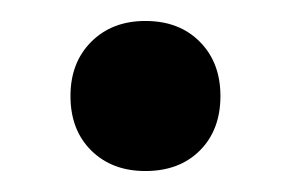

<svg xmlns="http://www.w3.org/2000/svg" viewBox="-20 -155 281 185"><path d="M120.1 9.8Q87.9 9.8 67.9 -10Q47.9 -29.8 47.9 -62.5Q47.9 -94.7 67.9 -114.7Q87.9 -134.8 120.1 -134.8Q152.8 -134.8 172.6 -114.7Q192.4 -94.7 192.4 -62.5Q192.4 -29.8 172.6 -10Q152.8 9.8 120.1 9.8Z"/></svg>

Font: Kumbh Sans ExtraBold
Style: Regular
Weight: 800
Version: Version 1.005